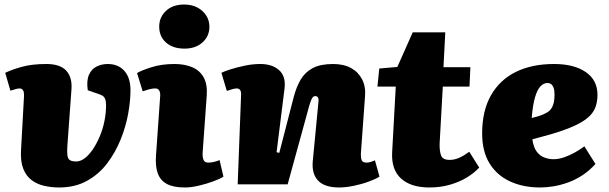

<svg xmlns="http://www.w3.org/2000/svg" viewBox="-20 -815 2691 849"><path d="M456 -532Q503 -532 530 -501.5Q557 -471 557 -416Q557 -370 547 -313.5Q537 -257 514 -199.5Q491 -142 454.5 -93.5Q418 -45 365 -15.5Q312 14 241 14Q208 14 176.5 7Q145 0 120.5 -18Q96 -36 83 -68.5Q70 -101 73 -151L86 -387Q87 -399 85 -408Q83 -417 76 -421.5Q69 -426 53 -422L26 -414L3 -493Q32 -507 76.5 -519.5Q121 -532 185 -532Q246 -532 273 -502.5Q300 -473 296 -420L278 -171Q276 -144 278 -128.5Q280 -113 289 -107Q298 -101 317 -101Q336 -101 355 -115.5Q374 -130 390.5 -154.5Q407 -179 420.5 -210.5Q434 -242 441.5 -278Q449 -314 449 -350Q449 -369 444.5 -378.5Q440 -388 432 -392.5Q424 -397 411 -401L368 -416Q362 -459 373.5 -484.5Q385 -510 407.5 -521Q430 -532 456 -532Z M688 -386Q690 -404 684.5 -414Q679 -424 667 -424Q655 -424 641.5 -420.5Q628 -417 611 -411L586 -492Q606 -504 650.5 -518Q695 -532 752 -532Q796 -532 829.5 -518Q863 -504 880.5 -473Q898 -442 894 -390L876 -140Q875 -120 880 -108Q885 -96 901 -96Q915 -96 928 -99.5Q941 -103 951 -107L968 -34Q953 -24 923 -13Q893 -2 859 6Q825 14 797 14Q748 14 719 -1Q690 -16 678 -47.5Q666 -79 670 -130ZM684 -697Q684 -739 714 -767Q744 -795 794 -795Q828 -795 852.5 -782Q877 -769 891.5 -747Q906 -725 906 -697Q906 -655 875.5 -627.5Q845 -600 796 -600Q744 -600 714 -627Q684 -654 684 -697Z M1658 -34Q1643 -24 1612 -12.5Q1581 -1 1545 6.5Q1509 14 1480 14Q1415 14 1386.5 -16.5Q1358 -47 1363 -102L1388 -363Q1390 -378 1386 -384Q1382 -390 1375 -390Q1367 -390 1362.5 -384.5Q1358 -379 1352.5 -363.5Q1347 -348 1338 -313L1252 0H1031L1046 -394Q1047 -409 1042 -416.5Q1037 -424 1027 -424Q1019 -424 1008.5 -421Q998 -418 983 -413L959 -493Q970 -499 998 -508Q1026 -517 1061.5 -524.5Q1097 -532 1131 -532Q1184 -532 1214.5 -504.5Q1245 -477 1238 -422L1203 -142L1215 -139L1278 -383Q1290 -430 1309.5 -463Q1329 -496 1363 -514Q1397 -532 1453 -532Q1500 -532 1532.5 -514Q1565 -496 1581.5 -463.5Q1598 -431 1594 -388L1576 -139Q1575 -117 1579.5 -106.5Q1584 -96 1600 -96Q1611 -96 1621 -99.5Q1631 -103 1638 -106Z M1657 -512 1737 -519 1805 -672H1949L1941 -518H2060L2056 -432H1938L1924 -181Q1923 -149 1930 -128.5Q1937 -108 1968 -108Q1990 -108 2011 -117.5Q2032 -127 2055 -144L2099 -74Q2077 -50 2044 -30Q2011 -10 1969 2Q1927 14 1879 14Q1797 14 1753.5 -25.5Q1710 -65 1714 -141L1730 -432H1649Z M2430 -532Q2518 -532 2570 -496.5Q2622 -461 2622 -395Q2622 -367 2613.5 -342.5Q2605 -318 2582.5 -297.5Q2560 -277 2519.5 -258.5Q2479 -240 2415 -221L2334 -199Q2339 -164 2353 -145Q2367 -126 2387 -118.5Q2407 -111 2427 -111Q2450 -111 2473.5 -119Q2497 -127 2520.5 -140Q2544 -153 2564 -168L2613 -90Q2587 -61 2556 -40.5Q2525 -20 2491.5 -8Q2458 4 2426.5 9Q2395 14 2369 14Q2294 14 2236 -12.5Q2178 -39 2145 -92Q2112 -145 2112 -225Q2112 -325 2151 -393.5Q2190 -462 2261 -497Q2332 -532 2430 -532ZM2432 -397Q2432 -417 2427.5 -428Q2423 -439 2416.5 -443.5Q2410 -448 2401 -448Q2384 -448 2370 -433.5Q2356 -419 2346 -385.5Q2336 -352 2331 -293L2363 -302Q2385 -309 2400.5 -318.5Q2416 -328 2424 -346.5Q2432 -365 2432 -397Z"/></svg>

Font: Literata 18pt Black
Style: Italic
Weight: 900
Italic angle: -2°
Designer: Latin by Veronika Burian and Jose Scaglione. Greek by Irene Vlachou. Cyrillic by Vera Evstafieva
Foundry: TypeTogether
Version: Version 3.103;gftools[0.9.29]